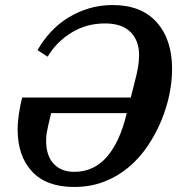

<svg xmlns="http://www.w3.org/2000/svg" viewBox="-20 -730 713 762"><path d="M274 12Q164 12 107 -49.5Q50 -111 50 -216Q50 -245 55 -278.5Q60 -312 68 -343H499L513 -398Q524 -440 528 -464.5Q532 -489 532 -511Q532 -569 498 -603Q464 -637 396 -637Q324 -637 264.5 -601Q205 -565 169 -505L129 -531Q151 -570 181.5 -603Q212 -636 250 -659.5Q288 -683 332.5 -696.5Q377 -710 427 -710Q541 -710 602 -641.5Q663 -573 663 -456Q663 -409 652.5 -356.5Q642 -304 620.5 -252Q599 -200 567 -152Q535 -104 492 -67.5Q449 -31 394.5 -9.5Q340 12 274 12ZM275 -48Q353 -48 405 -108.5Q457 -169 483 -281H183L172 -235Q168 -218 165.5 -202.5Q163 -187 163 -172Q163 -112 193 -80Q223 -48 275 -48Z"/></svg>

Font: IBM Plex Serif SemiBold
Style: Italic
Weight: 600
Italic angle: -14°
Designer: Mike Abbink, Paul van der Laan, Pieter van Rosmalen
Foundry: Bold Monday
Version: Version 2.5